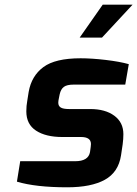

<svg xmlns="http://www.w3.org/2000/svg" viewBox="-20 -791 584 817"><path d="M52 -18 66 -105H300Q356 -105 363 -144L366 -166L367 -178Q367 -208 325 -208H245Q175 -208 133.5 -235Q92 -262 92 -317Q92 -341 96 -362L102 -400Q114 -468 164.5 -505.5Q215 -543 323 -543Q370 -543 429.5 -536Q489 -529 528 -518L513 -431H294Q265 -431 252 -421.5Q239 -412 234 -390L231 -375Q228 -362 228 -354Q228 -340 238.5 -333.5Q249 -327 274 -327H364Q428 -327 466.5 -298.5Q505 -270 505 -220Q505 -200 502 -177L495 -130Q484 -58 426 -26Q368 6 266 6Q132 6 52 -18ZM417 -771H544L414 -631H319Z"/></svg>

Font: Exo
Style: Bold Italic
Weight: 700
Italic angle: -9°
Designer: Natanael Gama
Foundry: Natanael Gama
Version: Version 1.500; ttfautohint (v1.6)